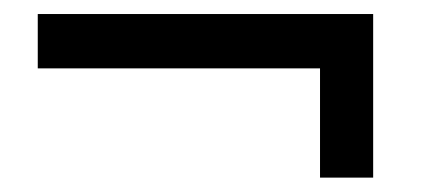

<svg xmlns="http://www.w3.org/2000/svg" viewBox="-20 -384 607 271"><path d="M506.7 -133.3V-364.2H33.3V-287.5H431.7V-133.3Z"/></svg>

Font: Familjen Grotesk
Style: Regular
Weight: 400
Designer: Anders Wikstroem, Jonas Baeckman, Matilda Gysing, Kristian Moeller
Foundry: Familjen STHLM AB
Version: Version 2.000